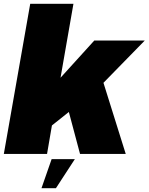

<svg xmlns="http://www.w3.org/2000/svg" viewBox="-33 -805 777 1004"><path d="M-13 0H213L238.5 -149L327 -219.5L385.5 0H624.5L508 -372L724 -593H460L283.5 -398.5L351 -785H125ZM184 179H259.5L358.5 27H237Z"/></svg>

Font: Anybody Black
Style: Italic
Weight: 900
Italic angle: -10°
Designer: Tyler Finck
Foundry: Etcetera Type Company
Version: Version 1.113;gftools[0.9.25]